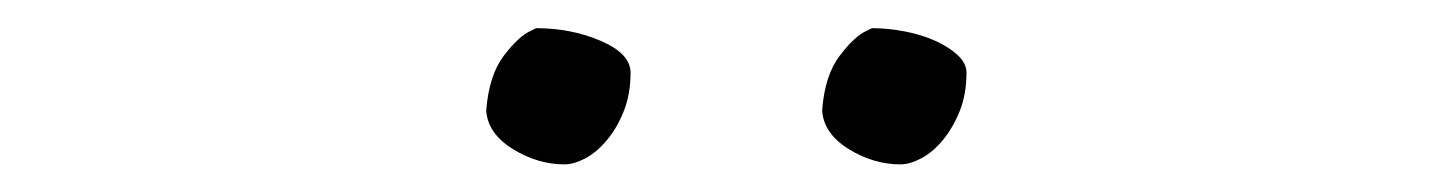

<svg xmlns="http://www.w3.org/2000/svg" viewBox="-20 -744 1040 139"><path d="M368.2 -723.6Q393.6 -723.6 415 -714.4Q436.5 -705.1 436.5 -691.4Q436.5 -675.8 431.6 -663.6Q426.8 -651.4 419.4 -642.6Q412.1 -633.8 403.8 -629.4Q395.5 -625 388.7 -625Q369.1 -625 351.1 -636.2Q333 -647.5 332 -664.1Q334 -689.5 344.7 -703.6Q355.5 -717.8 364.3 -721.7ZM611.3 -723.6Q623 -723.6 635.3 -721.2Q647.5 -718.8 657.2 -714.4Q667 -710 673.3 -704.1Q679.7 -698.2 679.7 -691.4Q679.7 -675.8 674.8 -663.6Q669.9 -651.4 662.6 -642.6Q655.3 -633.8 647 -629.4Q638.7 -625 631.8 -625Q612.3 -625 594.2 -636.2Q576.2 -647.5 575.2 -664.1Q577.1 -689.5 587.9 -703.6Q598.6 -717.8 607.4 -721.7Z"/></svg>

Font: JasonHandwriting1
Style: Regular
Weight: 400
Version: Version 1.48.20